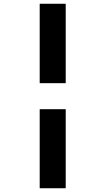

<svg xmlns="http://www.w3.org/2000/svg" viewBox="-20 -770 570 1020"><path d="M190.9 -750H329.1V-328.1H190.9ZM190.9 -189.9H329.1V230H190.9Z"/></svg>

Font: TitilliumText25L
Style: 999 wt
Weight: 900
Designer: Accademia di Belle Arti di Urbino and others
Foundry: Accademia di Belle Arti di Urbino and others.
Version: Version 25.000